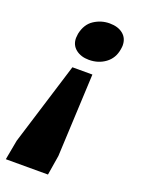

<svg xmlns="http://www.w3.org/2000/svg" viewBox="-148 -597 618 839"><g transform="rotate(20 161.0 -177.5)"><path d="M185 179 200 87 218 -298H125L6 87L-11 179ZM297 -444Q299 -456 299 -462Q299 -496 275.5 -515Q252 -534 213 -534Q174 -534 141 -512.5Q108 -491 98 -444Q96 -430 96 -424Q96 -391 120 -372Q144 -353 181 -353Q225 -353 257.5 -377Q290 -401 297 -444Z"/></g></svg>

Font: Geom ExtraBold
Style: Bold Italic
Weight: 800
Italic angle: -10°
Version: Version 1.102